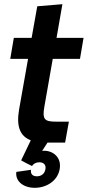

<svg xmlns="http://www.w3.org/2000/svg" viewBox="-20 -681 440 917"><path d="M29 -400H114L71 -157C57 -75 77 -30 127 -11L81 85L107 99L133 112L135 109C141 101 152 94 168 94C188 94 201 106 197 127C193 150 176 161 156 161C137 161 125 151 128 130L58 140C52 184 91 216 146 216C202 216 255 183 265 127C275 71 234 39 191 39C188 39 184 39 181 40L207 0H291L309 -100H248C193 -100 181 -110 192 -172L232 -400H362L379 -500H250L278 -661L158 -651L131 -500H46Z"/></svg>

Font: Uncut Sans Semibold
Style: Italic
Weight: 600
Italic angle: -10°
Designer: Kasper Nordkvist
Foundry: Uncut Type
Version: Version 1.111;FEAKit 1.0